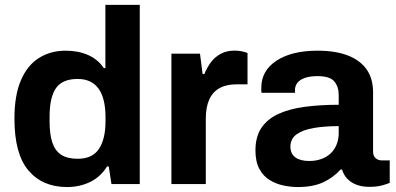

<svg xmlns="http://www.w3.org/2000/svg" viewBox="-20 -743 1598 775"><path d="M250.4 12Q151.7 12 95 -54.7Q38.3 -121.3 38.3 -264.2Q38.3 -358.6 64.5 -419.2Q90.6 -479.8 137.4 -509.1Q184.3 -538.4 244.9 -538.4Q296.3 -538.4 335.9 -520.8Q375.4 -503.2 399.2 -468H405.4V-723.4H544.2V0H429.9L419 -71.1H412Q386.4 -29.2 344 -8.6Q301.6 12 250.4 12ZM293.6 -102.1Q353.1 -102.1 379.5 -142.2Q405.9 -182.2 405.9 -253.3V-270.6Q405.9 -306.1 399.3 -334.8Q392.7 -363.6 379.1 -383.4Q365.5 -403.2 344.2 -413.7Q322.9 -424.3 293.6 -424.3Q231.2 -424.3 205.7 -386.9Q180.2 -349.5 180.2 -273.6V-251.1Q180.2 -201.3 191.1 -168.1Q201.9 -135 226.8 -118.5Q251.7 -102.1 293.6 -102.1Z M671.9 0V-526.4H787.2L797.8 -444.1H804.8Q815.5 -470.2 831.3 -491.6Q847.1 -513 871 -525.8Q894.8 -538.7 927.2 -538.7Q944 -538.7 958.1 -535.4Q972.1 -532.2 979.1 -529V-402.7H936.3Q894 -402.7 866.2 -387.3Q838.4 -371.9 824.5 -341.1Q810.7 -310.2 810.7 -263.2V0Z M1181.5 12Q1155.3 12 1125.7 6.1Q1096 0.1 1069.8 -15.4Q1043.6 -31 1027.4 -60.2Q1011.1 -89.5 1011.1 -136Q1011.1 -191.1 1035.2 -226.9Q1059.3 -262.7 1103.6 -283.1Q1147.9 -303.5 1209.9 -311.8Q1271.9 -320.1 1347.2 -320.1V-359.4Q1347.2 -393 1329.4 -414.3Q1311.6 -435.7 1261.6 -435.7Q1228.9 -435.7 1208.6 -427.8Q1188.2 -419.9 1179.5 -407.5Q1170.7 -395.2 1170.7 -380.3V-368.5H1035.7Q1034.7 -373.3 1034.7 -377.8Q1034.7 -382.4 1034.7 -388.7Q1034.7 -457.8 1096.1 -498.1Q1157.5 -538.4 1261.4 -538.4Q1333.7 -538.4 1383.5 -519.3Q1433.4 -500.2 1459.7 -463.1Q1485.9 -426 1485.9 -370.3V-131.5Q1485.9 -113.1 1496.3 -104.4Q1506.6 -95.6 1520.3 -95.6H1553.1V-4.9Q1542.7 -0.2 1521.9 5.5Q1501 11.2 1471 11.2Q1442 11.2 1419.4 2.8Q1396.9 -5.6 1381.9 -21.3Q1366.9 -37.1 1360.7 -58.7H1354.5Q1327.2 -27.6 1285.9 -7.8Q1244.6 12 1181.5 12ZM1228 -93.2Q1255.7 -93.2 1277.8 -101.5Q1300 -109.7 1315.2 -124.3Q1330.4 -138.9 1338.8 -159.8Q1347.2 -180.7 1347.2 -205.3V-233.9Q1291.3 -233.9 1247 -226.5Q1202.7 -219 1177.4 -200.9Q1152.2 -182.8 1152.2 -151Q1152.2 -122.4 1172.2 -107.8Q1192.1 -93.2 1228 -93.2Z"/></svg>

Font: Archivo Variable SemiBold
Style: Regular
Weight: 600
Designer: Hector Gatti
Foundry: Omnibus-Type
Version: Version 2.001